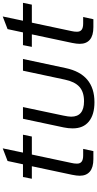

<svg xmlns="http://www.w3.org/2000/svg" viewBox="324 -1022 706 1394"><g transform="rotate(-90 677.0 -325.0)"><path d="M190.9 -159.2Q186 -139.2 186 -119.1Q186 -95.7 200.7 -85Q214.8 -74.2 246.1 -74.2H293L276.9 0H219.2Q158.7 0 128.4 -25.4Q98.1 -50.8 98.1 -99.1Q98.1 -121.1 105 -154.8L167 -446.8H76.2L88.9 -511.2H181.2L205.1 -623L296.9 -658.2L266.1 -511.2H396L382.8 -446.8H252Z M491.2 -33.2Q441.9 -73.7 441.9 -149.9Q441.9 -182.1 448.7 -214.8L511.7 -511.2H596.7L534.7 -217.8Q526.9 -180.7 526.9 -161.1Q526.9 -67.9 638.7 -67.9Q706.1 -67.9 743.7 -101.6Q781.2 -135.7 795.9 -207L860.8 -511.2H945.8L879.9 -202.1Q835.9 7.8 631.8 7.8Q541 7.8 491.2 -33.2Z M1148.4 -159.2Q1143.6 -139.2 1143.6 -119.1Q1143.6 -95.7 1158.2 -85Q1172.4 -74.2 1203.6 -74.2H1250.5L1234.4 0H1176.8Q1116.2 0 1085.9 -25.4Q1055.7 -50.8 1055.7 -99.1Q1055.7 -121.1 1062.5 -154.8L1124.5 -446.8H1033.7L1046.4 -511.2H1138.7L1162.6 -623L1254.4 -658.2L1223.6 -511.2H1353.5L1340.3 -446.8H1209.5Z"/></g></svg>

Font: D-DIN Exp
Style: DINExp-Italic
Weight: 400
Width: 7
Italic angle: -12°
Designer: Charles Nix
Foundry: Datto Inc.
Version: Version 1.00